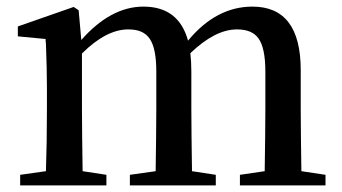

<svg xmlns="http://www.w3.org/2000/svg" viewBox="-20 -561 1036 581"><path d="M302 0V-32L230 -43C229 -118 228 -181 228 -232V-399C277 -448 324 -472 368 -472C429 -472 453 -438 453 -343V-232C453 -181 452 -118 451 -43L373 -32V0H633V-32L561 -43C560 -118 559 -181 559 -232V-345C559 -365 558 -383 556 -400C606 -448 653 -472 697 -472C728 -472 749 -463 762 -445C776 -426 783 -392 783 -344V-232C783 -181 782 -118 781 -43L706 -32V0H965V-32L892 -43C891 -118 890 -181 890 -232V-349C890 -477 841 -541 744 -541C671 -541 606 -507 549 -438C530 -507 485 -541 414 -541C348 -541 285 -507 226 -440L218 -530L203 -540L34 -481V-451L118 -443C118 -440 118 -435 119 -429C121 -378 122 -334 122 -296V-232C122 -163 121 -100 119 -43L41 -32V0Z"/></svg>

Font: AllPunType SemiBold
Style: Regular
Weight: 600
Version: 1.0